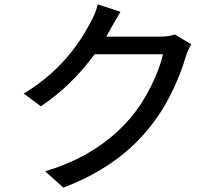

<svg xmlns="http://www.w3.org/2000/svg" viewBox="-20 -814 1017 883"><path d="M859.4 -610.4Q842.8 -581.1 834 -552.7Q811.5 -473.6 767.1 -383.8Q722.7 -293.9 661.1 -219.7Q518.6 -44.9 271.5 48.8L187.5 -26.4Q431.6 -98.6 579.1 -270.5Q631.8 -332 673.3 -415Q714.8 -498 729.5 -564.5H415Q309.6 -419.9 168 -325.2L88.9 -383.8Q289.1 -503.9 395.5 -710Q418.9 -750 429.7 -793.9L534.2 -759.8Q526.4 -747.1 517.1 -731Q507.8 -714.8 498.5 -698.7Q489.3 -682.6 486.3 -676.8Q480.5 -667 468.8 -645.5H714.8Q754.9 -645.5 784.2 -655.3Z"/></svg>

Font: Min Sans Medium
Style: Regular
Weight: 500
Designer: Jinseong-Kim, NotoSansCJK, Nunito
Foundry: Jinseong-Kim
Version: Version 1.400;Glyphs 3.1.2 (3151)